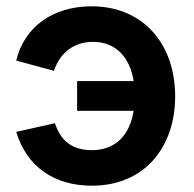

<svg xmlns="http://www.w3.org/2000/svg" viewBox="-20 -575 616 610"><path d="M272 15C438 15 536.5 -106 536.5 -269C536.5 -435.5 434.5 -555 271 -555C147.5 -555 57 -489 31.5 -382.5L151.5 -350C171 -409.5 217 -442 275.5 -442C351 -442 393.5 -389 404.5 -317.5H225V-223H404.5C392.5 -146.5 348 -98 272 -98C208 -98 173 -128 154.5 -183.5L31.5 -156C65 -46 151.5 15 272 15Z"/></svg>

Font: Manrope
Style: Bold
Weight: 700
Designer: Mikhail Sharanda
Foundry: Mikhail Sharanda
Version: Version 4.505;FEAKit 1.0